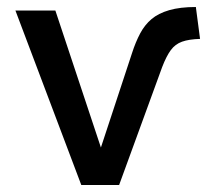

<svg xmlns="http://www.w3.org/2000/svg" viewBox="-20 -528 616 548"><path d="M212 0 24 -498H138L268 -107L357 -377Q367 -408 380 -432.5Q393 -457 412.5 -473.5Q432 -490 463 -499Q494 -508 539 -508L551 -417Q519 -416 499.5 -409Q480 -402 467.5 -385Q455 -368 443 -337L320 0Z"/></svg>

Font: Nunito Sans 7pt SemiCondensed SemiBold
Style: Regular
Weight: 600
Width: 4
Designer: Vernon Adams
Foundry: Vernon Adams
Version: Version 3.101;gftools[0.9.27]